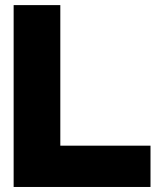

<svg xmlns="http://www.w3.org/2000/svg" viewBox="-20 -743 652 763"><path d="M219.7 -722.7V-164.1H578.1V0H34.2V-722.7Z"/></svg>

Font: Giphurs Black
Style: Regular
Weight: 900
Version: Version 0.920; ttfautohint (v1.8.4.7-5d5b)